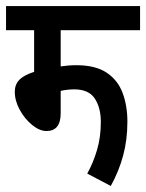

<svg xmlns="http://www.w3.org/2000/svg" viewBox="-20 -642 484 636"><path d="M181 -542V-422Q207 -426 233 -426Q296 -426 333 -401.5Q370 -377 386 -334.5Q402 -292 402 -239Q402 -179 388 -127Q374 -75 347 -26L269 -67Q289 -103 301.5 -145.5Q314 -188 314 -238Q314 -285 294 -315.5Q274 -346 226 -346Q204 -346 181 -341V-267Q181 -208 134 -208Q111 -208 86.5 -228Q62 -248 45.5 -278Q29 -308 29 -338Q29 -362 44 -377.5Q59 -393 93 -404V-542H0V-622H444V-542Z"/></svg>

Font: Noto Sans ExtraCondensed Medium
Style: Regular
Weight: 500
Width: 2
Designer: Monotype Design Team
Foundry: Monotype Imaging Inc.
Version: Version 2.013; ttfautohint (v1.8.4.7-5d5b)